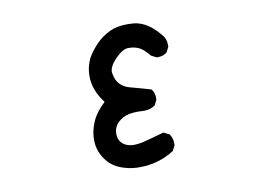

<svg xmlns="http://www.w3.org/2000/svg" viewBox="-69 -643 1138 825"><g transform="rotate(-10 500.0 -231.0)"><path d="M540 -159.2 511.7 -160.2Q468.8 -160.2 446.3 -147.5Q403.3 -124 403.3 -82Q403.3 -51.8 425.8 -35.2Q444.3 -22.5 470.7 -22.5Q486.3 -22.5 505.9 -26.4Q552.7 -38.1 603.5 -52.7L628.9 -40Q641.6 -21.5 641.6 0Q641.6 2.9 641.6 8.8L629.9 32.2Q561.5 76.2 479.5 76.2Q472.7 76.2 465.8 76.2H464.8Q428.7 74.2 395.5 61.5Q362.3 48.8 340.8 23.4Q304.7 -19.5 304.7 -73.2Q304.7 -118.2 327.1 -163.1Q342.8 -193.4 377.9 -226.6Q333 -284.2 333 -345.7Q333 -370.1 338.4 -389.6Q343.8 -409.2 350.6 -422.9Q364.3 -448.2 390.6 -476.6Q418 -505.9 455.1 -523.4Q486.3 -538.1 532.2 -538.1Q561.5 -538.1 577.1 -533.7Q592.8 -529.3 604.5 -523.4Q639.6 -505.9 670.9 -466.8Q688.5 -448.2 688.5 -420.9Q688.5 -417 688.5 -412.1L676.8 -389.6Q661.1 -376 639.6 -376Q636.7 -376 630.9 -376L608.4 -387.7Q583 -418.9 563.5 -427.7Q543.9 -436.5 522.5 -436.5Q518.6 -436.5 514.6 -436.5Q490.2 -434.6 458 -400.4Q430.7 -371.1 430.7 -346.7Q430.7 -343.8 431.6 -340.8Q436.5 -309.6 454.1 -292Q471.7 -274.4 501 -267.6Q535.2 -258.8 585 -244.1L586.9 -242.2Q598.6 -227.5 598.6 -206.1Q598.6 -203.1 598.6 -197.3L586.9 -173.8Q565.4 -159.2 540 -159.2Z"/></g></svg>

Font: JasonHandwriting2
Style: SemiBold
Weight: 600
Version: Version 1.04.7